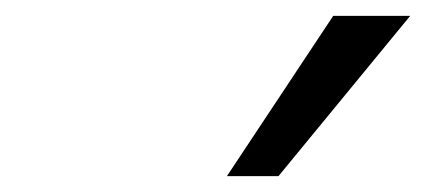

<svg xmlns="http://www.w3.org/2000/svg" viewBox="-20 -774 540 242"><path d="M266 -552 400 -754H497L331 -552Z"/></svg>

Font: Nunito Sans 12pt ExtraLight 12pt Medium
Style: Italic
Weight: 500
Italic angle: -9°
Version: Version 3.101;gftools[0.9.27]